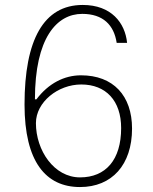

<svg xmlns="http://www.w3.org/2000/svg" viewBox="-20 -745 617 775"><path d="M303 10C432 10 513 -80 513 -226C513 -359 437 -441 307 -441C240 -441 176 -409 127 -344H121C121 -592 209 -689 312 -689C396 -689 440 -644 451 -572H493C485 -653 429 -725 314 -725C156 -725 79 -584 79 -323C79 -92 165 10 303 10ZM303 -29C198 -29 125 -138 125 -248C125 -333 214 -404 308 -404C408 -404 469 -338 469 -228C469 -100 407 -29 303 -29Z"/></svg>

Font: Kathrein 35 Thin
Style: Regular
Weight: 250
Designer: Lazydogs Typefoundry, based on Open Sans by Ascender Corporation
Foundry: Lazydogs Typefoundry
Version: Version 1.003;PS 001.003;hotconv 1.0.88;makeotf.lib2.5.64775